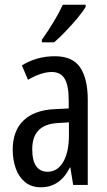

<svg xmlns="http://www.w3.org/2000/svg" viewBox="-20 -786 456 816"><path d="M213 -547Q289 -547 321 -499Q353 -451 353 -362V0H291L279 -74H277Q235 10 154 10Q113 10 86 -12.5Q59 -35 46.5 -71.5Q34 -108 34 -150Q34 -230 80 -274Q126 -318 211 -322L272 -325V-360Q272 -422 255 -451Q238 -480 200 -480Q156 -480 99 -447L73 -508Q136 -547 213 -547ZM225 -263Q117 -257 117 -152Q117 -103 134 -79.5Q151 -56 182 -56Q224 -56 248.5 -97.5Q273 -139 273 -212V-266ZM344 -757Q332 -736 308 -707.5Q284 -679 257.5 -651.5Q231 -624 210 -606H158V-617Q216 -699 247 -766H344Z"/></svg>

Font: Noto Sans Sinhala UI ExtraCondensed
Style: Regular
Weight: 400
Width: 2
Designer: Jelle Bosma - Monotype Design Team
Foundry: Monotype Imaging Inc.
Version: Version 2.006; ttfautohint (v1.8.4.7-5d5b)